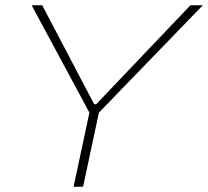

<svg xmlns="http://www.w3.org/2000/svg" viewBox="-20 -708 789 728"><path d="M259 0 319 -281 100 -688H140L337 -313H345L702 -688H749L355 -281L295 0Z"/></svg>

Font: Saira Expanded Thin
Style: Italic
Weight: 250
Width: 7
Italic angle: -12°
Designer: Hector Gatti with collaboration of the Omnibus-Type team
Foundry: Omnibus-Type
Version: Version 1.101